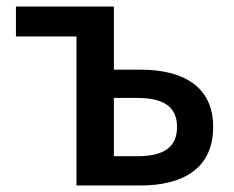

<svg xmlns="http://www.w3.org/2000/svg" viewBox="-20 -570 720 590"><path d="M215 0H411C542 0 635 -52 635 -180C635 -305 542 -356 411 -356H330V-550H29V-458H215ZM330 -90V-269H402C484 -269 524 -241 524 -180C524 -118 484 -90 402 -90Z"/></svg>

Font: Noto Sans CJK JP Medium
Style: Regular
Weight: 500
Designer: Ryoko NISHIZUKA (kana & ideographs); Paul D. Hunt (Latin, Greek & Cyrillic); Wenlong ZHANG (bopomofo); Sandoll Communica
Foundry: Adobe Systems Incorporated
Version: Version 1.004;PS 1.004;hotconv 1.0.82;makeotf.lib2.5.63406